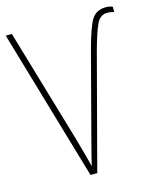

<svg xmlns="http://www.w3.org/2000/svg" viewBox="-109 -799 724 876"><g transform="rotate(-15 253.0 -360.5)"><path d="M506 -690V-715Q492 -721 474 -721Q428 -721 406.5 -685.5Q385 -650 358 -548L255 -156Q242 -107 236.5 -84.5Q231 -62 225 -37Q218 -66 212 -87.5Q206 -109 188 -174L29 -714H0L209 0H241L385 -545Q406 -621 423 -658Q440 -695 475 -695Q487 -695 506 -690Z"/></g></svg>

Font: Noto Sans Display SemiCondensed Thin
Style: Regular
Weight: 250
Width: 4
Designer: Monotype Design team
Foundry: Monotype Imaging Inc.
Version: 1.000